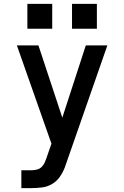

<svg xmlns="http://www.w3.org/2000/svg" viewBox="-20 -969 640 989"><path d="M90 0V-92H142Q156 -92 170 -95.5Q184 -99 194.5 -109Q205 -119 210.5 -132.5Q216 -146 221 -159V-160Q221 -160 221 -160Q221 -160 221 -160L245 -229L67 -735H178L301 -363L422 -735H533L322 -130Q320 -124 318 -118.5Q316 -113 314 -107Q304 -81 288 -58Q272 -35 248 -21Q224 -7 196.5 -3.5Q169 0 142 0ZM479 -821H351V-949H479ZM249 -821H121V-949H249Z"/></svg>

Font: Iosevka SS04 Semibold Extended
Style: Regular
Weight: 600
Width: 7
Monospace: yes
Designer: Belleve Invis
Foundry: Belleve Invis
Version: Version 19.0.0; ttfautohint (v1.8.4)